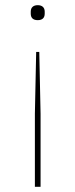

<svg xmlns="http://www.w3.org/2000/svg" viewBox="-20 -531 292 743"><path d="M120 -330 115 -91V192H137V-91L132 -330ZM126 -511C109 -511 99 -502 99 -486V-478C99 -462 108 -453 126 -453C144 -453 153 -462 153 -478V-486C153 -502 143 -511 126 -511Z"/></svg>

Font: IBM Plex Thai Looped Thin
Style: Regular
Weight: 100
Designer: Mike Abbink, Paul van der Laan, Pieter van Rosmalen, Ben Mitchell, Mark Frömberg
Foundry: Bold Monday
Version: Version 1.0